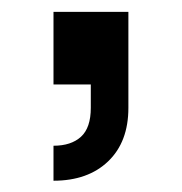

<svg xmlns="http://www.w3.org/2000/svg" viewBox="-20 -146 315 332"><path d="M72.5 -125.5H202V0H72.5ZM137 -97H202V40.5Q202 99.5 167 133Q132 166.5 72.5 166.5V106Q103 106 120 90.5Q137 75 137 40.5Z"/></svg>

Font: Hepta Slab ExtraLight Medium
Style: Regular
Weight: 500
Version: Version 1.100